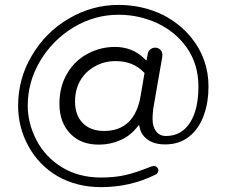

<svg xmlns="http://www.w3.org/2000/svg" viewBox="-20 -686 917 781"><path d="M403.3 -153.3Q348.6 -153.3 316.9 -185.1Q285.2 -216.8 285.2 -273.4Q285.2 -333 318.4 -376Q338.9 -402.3 369.6 -418Q405.8 -437.5 451.2 -437.5Q521.5 -437.5 565.4 -391.6L567.9 -389.2L551.8 -294.9Q540 -226.6 504.4 -190.9Q466.8 -153.3 403.3 -153.3ZM53.7 -255.9Q53.7 -168 95.7 -91.3Q137.7 -14.6 213.4 30.3Q292 75.2 390.6 75.2Q511.2 75.2 613.3 23.9Q618.2 22 621.1 16.8Q624 11.7 624 7.6Q624 3.4 622.8 0.5Q621.6 -2.4 618.7 -5.4Q613.3 -10.7 605.5 -10.7Q603.5 -10.7 596.7 -9.3Q536.1 15.1 492.2 25.6Q448.2 36.1 390.6 36.1Q300.8 36.1 233.2 -4.9Q165.5 -45.9 128.9 -114.7V-115.2Q92.8 -184.1 92.8 -255.9Q92.8 -353.5 143.6 -438.5Q194.3 -523.4 279.8 -575.2Q365.2 -626 461.9 -626Q545.4 -626 619.6 -591.8Q693.8 -557.1 739.7 -492.2Q787.1 -424.8 787.1 -334Q787.1 -240.2 752.9 -187Q717.8 -132.8 655.3 -132.8Q629.4 -132.8 615 -151.6Q600.6 -170.4 600.6 -202.1Q600.6 -231.9 607.4 -267.1L639.6 -452.1L640.6 -462.4Q640.6 -475.1 632.1 -483.6Q623.5 -492.2 611.8 -492.2Q598.1 -492.2 588.9 -482.9Q582.5 -476.1 581.1 -466.8L575.7 -439.5L566.4 -448.2Q518.6 -495.1 447.3 -495.1Q388.7 -495.1 336.4 -467.3Q284.2 -439.5 253.9 -388.2Q221.7 -335 221.7 -263.7Q221.7 -186.5 268.1 -140.1Q310.5 -97.7 381.8 -97.7Q428.2 -97.7 468.3 -115.2Q508.3 -132.3 536.6 -167.5L545.4 -178.2L548.8 -164.6Q555.2 -135.7 581.8 -117.2Q608.4 -98.6 652.3 -98.6Q710.4 -98.6 750.5 -131.3Q791 -164.1 810.1 -220.2Q828.1 -270.5 828.1 -334Q828.1 -446.3 758.3 -532.7Q713.4 -588.4 645.5 -624Q561 -666 461.9 -666Q354.5 -666 259.8 -610.4Q165 -554.7 109.4 -459.5Q53.7 -366.2 53.7 -255.9ZM369.6 -418Q369.6 -418 369.6 -418Z"/></svg>

Font: YuPearl-Light
Style: Light
Weight: 300
Designer: Max Yao
Foundry: Max-Everyday
Version: Version 1.011; ttfautohint (v1.8.3)